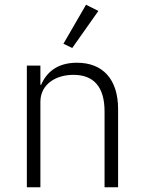

<svg xmlns="http://www.w3.org/2000/svg" viewBox="-20 -788 603 808"><path d="M93 0V-512H150V-431H153C176 -484 221 -524 304 -524C413 -524 477 -454 477 -329V0H420V-319C420 -423 374 -473 289 -473C253 -473 219 -464 193 -445C167 -426 150 -397 150 -360V0ZM284 -586 247 -604 342 -768 394 -742Z"/></svg>

Font: Plexus Sans Light
Style: Regular
Weight: 300
Version: Version 2.001;PS 002.001;hotconv 1.0.70;makeotf.lib2.5.58329